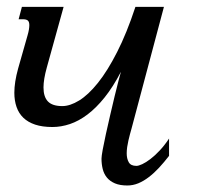

<svg xmlns="http://www.w3.org/2000/svg" viewBox="-20 -539 593 569"><path d="M168.5 -518.6 118.7 -338.9Q108.9 -303.7 108.9 -279.8Q108.9 -252 122.1 -238.3Q135.3 -224.6 164.6 -224.6Q187.5 -224.6 214.6 -241.2Q241.7 -257.8 270.3 -293.5Q298.8 -329.1 327.1 -384.8Q355.5 -440.4 381.3 -518.6H465.8L369.6 -157.2Q367.7 -150.4 365.2 -141.4Q362.8 -132.3 360.6 -122.8Q358.4 -113.3 356.9 -103.3Q355.5 -93.3 355.5 -84.5Q355.5 -68.8 361.6 -58.1Q367.7 -47.4 384.3 -47.4Q390.6 -47.4 401.6 -52.5Q412.6 -57.6 426 -67.9Q439.5 -78.1 453.6 -93.3Q467.8 -108.4 481 -128.4V-77.1Q466.3 -58.1 451.4 -42Q436.5 -25.9 421.1 -14.2Q405.8 -2.4 389.9 4.2Q374 10.7 357.4 10.7Q335.4 10.7 320.6 4.4Q305.7 -2 296.9 -12.7Q288.1 -23.4 284.4 -38.1Q280.8 -52.7 280.8 -68.8Q280.8 -75.7 284.4 -95.7Q288.1 -115.7 293.9 -142.1Q299.8 -168.5 306.6 -198.2Q313.5 -228 319.8 -254.2Q326.2 -280.3 331.3 -300Q336.4 -319.8 338.4 -326.2Q314.9 -281.2 290 -250.2Q265.1 -219.2 239.3 -199.7Q213.4 -180.2 187.3 -171.4Q161.1 -162.6 135.3 -162.6Q105.5 -162.6 84.2 -169.7Q63 -176.8 49.3 -189.9Q35.6 -203.1 29.1 -221.9Q22.5 -240.7 22.5 -264.2Q22.5 -295.4 33.7 -335.9L61.5 -433.6Q64.5 -443.8 65.7 -451.4Q66.9 -459 66.9 -464.4Q66.9 -474.6 62.3 -478.3Q57.6 -481.9 48.8 -481.9H35.2L44.9 -518.6Z"/></svg>

Font: Arian Grqi
Style: Italic
Weight: 400
Italic angle: -15°
Designer: Ruben Hakobyan (Tarumian)
Foundry: Ruben Hakobyan (Tarumian)
Version: Version 1.002